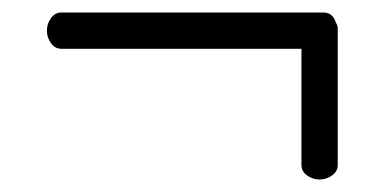

<svg xmlns="http://www.w3.org/2000/svg" viewBox="-20 -323 615 307"><path d="M520 -278V-274V-271V-59Q520 -49 511 -42.5Q502 -36 491 -36Q480 -36 471 -42.5Q462 -49 462 -59V-245H78Q68 -245 61.5 -254Q55 -263 55 -274Q55 -285 61.5 -294Q68 -303 78 -303H497Q512 -303 517 -287Q520 -282 520 -278Z"/></svg>

Font: Bonbon
Style: Regular
Weight: 400
Designer: Ksenia Erulevich
Foundry: Cyreal (www.cyreal.org)
Version: Version 1.000